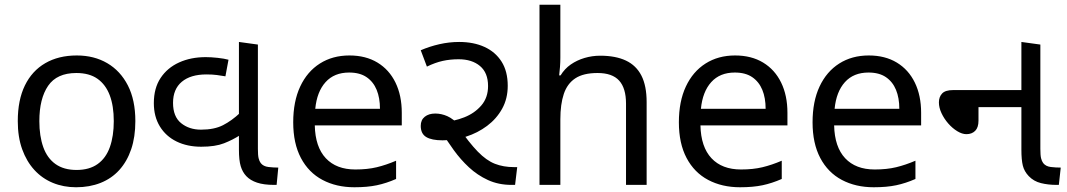

<svg xmlns="http://www.w3.org/2000/svg" viewBox="-20 -780 4503 810"><path d="M551 -269Q551 -202 533.5 -150.5Q516 -99 483.5 -63Q451 -27 404.5 -8.5Q358 10 301 10Q248 10 203 -8.5Q158 -27 125 -63Q92 -99 73.5 -150.5Q55 -202 55 -269Q55 -358 85 -419.5Q115 -481 171 -513.5Q227 -546 304 -546Q377 -546 432.5 -513.5Q488 -481 519.5 -419.5Q551 -358 551 -269ZM146 -269Q146 -206 162.5 -159.5Q179 -113 214 -88Q249 -63 303 -63Q357 -63 392 -88Q427 -113 443.5 -159.5Q460 -206 460 -269Q460 -333 443 -378Q426 -423 391.5 -447.5Q357 -472 302 -472Q220 -472 183 -418Q146 -364 146 -269Z M829 -161Q770 -161 725 -183Q680 -205 654.5 -246.5Q629 -288 629 -345Q629 -408 657.5 -451Q686 -494 735.5 -516.5Q785 -539 848 -539Q870 -539 898 -536Q926 -533 944 -528L931 -458Q914 -461 895 -463.5Q876 -466 851 -466Q784 -466 747 -435Q710 -404 710 -346Q710 -288 744 -260.5Q778 -233 828 -233Q884 -233 921 -252Q958 -271 993 -304V-210Q962 -190 925 -175.5Q888 -161 829 -161ZM1136 0Q1093 0 1064.5 -9.5Q1036 -19 1019 -37Q1003 -54 995.5 -79Q988 -104 988 -148V-603L1068 -592V-152Q1068 -125 1071 -112.5Q1074 -100 1080 -92Q1091 -78 1112.5 -75.5Q1134 -73 1154 -73L1147 0Z M1454 -546Q1523 -546 1572.5 -516Q1622 -486 1648.5 -431.5Q1675 -377 1675 -304V-251H1308Q1310 -160 1354.5 -112.5Q1399 -65 1479 -65Q1530 -65 1569.5 -74.5Q1609 -84 1651 -102V-25Q1610 -7 1570 1.5Q1530 10 1475 10Q1399 10 1340.5 -21Q1282 -52 1249.5 -113.5Q1217 -175 1217 -264Q1217 -352 1246.5 -415Q1276 -478 1329.5 -512Q1383 -546 1454 -546ZM1453 -474Q1390 -474 1353.5 -433.5Q1317 -393 1310 -321H1583Q1583 -367 1569 -401Q1555 -435 1526.5 -454.5Q1498 -474 1453 -474Z M2138 0Q2083 0 2038.5 -20.5Q1994 -41 1958.5 -74Q1923 -107 1894.5 -146.5Q1866 -186 1842 -225L1850 -265Q1895 -268 1938.5 -285Q1982 -302 2010.5 -335Q2039 -368 2039 -417Q2039 -473 2005 -501.5Q1971 -530 1915 -530Q1879 -530 1847.5 -523Q1816 -516 1781 -499L1755 -568Q1792 -584 1833.5 -593.5Q1875 -603 1917 -603Q1978 -603 2024 -582Q2070 -561 2096 -520Q2122 -479 2122 -418Q2122 -364 2098.5 -321.5Q2075 -279 2035 -249Q1995 -219 1946 -203.5Q1897 -188 1847 -188Q1801 -188 1778 -202Q1755 -216 1755 -249Q1755 -274 1772 -287.5Q1789 -301 1816 -301Q1842 -301 1867 -290Q1892 -279 1925 -246H1912Q1959 -178 1995.5 -140.5Q2032 -103 2068 -89Q2104 -75 2148 -75H2162L2153 0Z M2344 -537Q2344 -518 2342.5 -498Q2341 -478 2339 -462H2345Q2362 -490 2388 -508Q2414 -526 2446 -535.5Q2478 -545 2512 -545Q2577 -545 2620.5 -524.5Q2664 -504 2686 -461Q2708 -418 2708 -349V0H2621V-343Q2621 -408 2592 -440Q2563 -472 2501 -472Q2441 -472 2407 -449.5Q2373 -427 2358.5 -383.5Q2344 -340 2344 -277V0H2256V-760H2344Z M3081 -546Q3150 -546 3199.5 -516Q3249 -486 3275.5 -431.5Q3302 -377 3302 -304V-251H2935Q2937 -160 2981.5 -112.5Q3026 -65 3106 -65Q3157 -65 3196.5 -74.5Q3236 -84 3278 -102V-25Q3237 -7 3197 1.5Q3157 10 3102 10Q3026 10 2967.5 -21Q2909 -52 2876.5 -113.5Q2844 -175 2844 -264Q2844 -352 2873.5 -415Q2903 -478 2956.5 -512Q3010 -546 3081 -546ZM3080 -474Q3017 -474 2980.5 -433.5Q2944 -393 2937 -321H3210Q3210 -367 3196 -401Q3182 -435 3153.5 -454.5Q3125 -474 3080 -474Z M3645 -546Q3714 -546 3763.5 -516Q3813 -486 3839.5 -431.5Q3866 -377 3866 -304V-251H3499Q3501 -160 3545.5 -112.5Q3590 -65 3670 -65Q3721 -65 3760.5 -74.5Q3800 -84 3842 -102V-25Q3801 -7 3761 1.5Q3721 10 3666 10Q3590 10 3531.5 -21Q3473 -52 3440.5 -113.5Q3408 -175 3408 -264Q3408 -352 3437.5 -415Q3467 -478 3520.5 -512Q3574 -546 3645 -546ZM3644 -474Q3581 -474 3544.5 -433.5Q3508 -393 3501 -321H3774Q3774 -367 3760 -401Q3746 -435 3717.5 -454.5Q3689 -474 3644 -474Z M4437 0Q4402 0 4371.5 -7.5Q4341 -15 4320 -37Q4301 -57 4295 -81.5Q4289 -106 4289 -148V-603L4369 -592V-152Q4369 -125 4372 -112.5Q4375 -100 4381 -92Q4392 -78 4413 -75.5Q4434 -73 4455 -73L4447 0ZM4057 -214Q4039 -214 4018.5 -226.5Q3998 -239 3980.5 -259Q3963 -279 3952 -302.5Q3941 -326 3941 -348Q3941 -371 3954.5 -385.5Q3968 -400 4001 -400H4325V-328H4108V-271Q4108 -242 4094 -228Q4080 -214 4057 -214Z"/></svg>

Font: guzrati25
Style: Book
Weight: 400
Designer: Jelle Bosma - Monotype Design Team, Universal Thirst
Foundry: Monotype Imaging Inc.
Version: Version 2.106